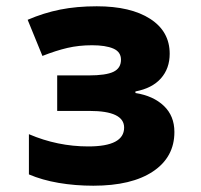

<svg xmlns="http://www.w3.org/2000/svg" viewBox="-20 -580 640 611"><path d="M277 11Q219 11 166.5 2Q114 -7 72 -25V-153Q163 -114 261 -114Q375 -114 375 -174Q375 -227 265 -227H162V-340H262Q317 -340 341 -351.5Q365 -363 365 -390Q365 -415 340.5 -425.5Q316 -436 273 -436Q231 -436 194.5 -427.5Q158 -419 115 -402L68 -517Q119 -539 171.5 -549.5Q224 -560 288 -560Q396 -560 458 -520Q520 -480 520 -409Q520 -362 492 -330.5Q464 -299 411 -289V-284Q468 -275 501.5 -243Q535 -211 535 -160Q535 -80 467 -34.5Q399 11 277 11Z"/></svg>

Font: Noto Sans Mono ExtraBold
Style: Regular
Weight: 800
Designer: Monotype Design Team
Foundry: Monotype Imaging Inc.
Version: Version 2.014